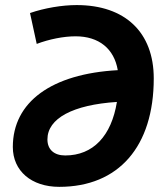

<svg xmlns="http://www.w3.org/2000/svg" viewBox="-20 -723 626 753"><path d="M276.4 -580.6C368.2 -580.6 427.7 -531.7 441.9 -447.8C182.1 -433.6 30.3 -323.2 30.3 -146.5C30.3 -52.7 103 9.8 212.4 9.8C445.3 9.8 583 -148.4 583 -415.5C583 -596.2 470.7 -703.1 280.8 -703.1C222.7 -703.1 154.3 -691.4 97.7 -671.9L124 -550.8C172.9 -569.3 229.5 -580.6 276.4 -580.6ZM438.5 -323.2C417 -189.9 345.2 -113.3 235.8 -113.3C191.9 -113.3 166 -136.7 166 -176.3C166 -258.8 266.1 -312 438.5 -323.2Z"/></svg>

Font: Cascadia Code
Style: Bold Italic
Weight: 700
Italic angle: -10°
Monospace: yes
Designer: Aaron Bell
Foundry: Saja Typeworks
Version: Version 2404.023